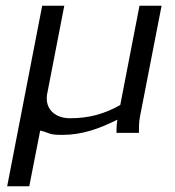

<svg xmlns="http://www.w3.org/2000/svg" viewBox="-20 -463 610 669"><path d="M5 186H82L120 -8C158 1 147 7 198 7C266 7 327 -15 389 -46C387 -35 386 -22 386 -11V0H464C464 -19 464 -39 468 -58L543 -443H466L399 -97C342 -65 288 -51 224 -51C174 -51 143 -80 143 -119C143 -124 143 -129 144 -134L204 -443H127Z"/></svg>

Font: KpSans
Style: Italic
Weight: 400
Italic angle: -11°
Version: Version 0.66